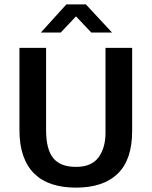

<svg xmlns="http://www.w3.org/2000/svg" viewBox="-20 -849 694 879"><path d="M69 -630H191V-253Q191 -166 223.5 -125.5Q256 -85 328 -85Q399 -85 431 -128.5Q463 -172 463 -241V-630H585V-249Q585 -118 519 -54Q453 10 328 10Q267 10 219 -5.5Q171 -21 137.5 -53.5Q104 -86 86.5 -136Q69 -186 69 -254ZM284 -829H373L493 -700H398L328 -774L258 -700H167Z"/></svg>

Font: Ek Mukta SemiBold
Style: Regular
Weight: 600
Designer: Girish Dalvi and Yashodeep Gholap
Foundry: Ek Type
Version: Version 2.538;PS 1.002;hotconv 16.6.51;makeotf.lib2.5.65220;